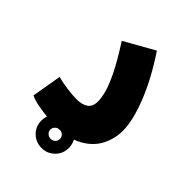

<svg xmlns="http://www.w3.org/2000/svg" viewBox="-196 -637 846 846"><g transform="rotate(45 227.0 -213.5)"><path d="M30 -21 54 -160Q82 -152 117.5 -147.5Q153 -143 175 -143Q210 -143 230 -156.5Q250 -170 250 -204Q250 -224 242 -255.5Q234 -287 209.5 -337.5Q185 -388 135 -466L275 -545Q345 -440 382 -346Q419 -252 419 -190Q419 -139 396 -94.5Q373 -50 322.5 -22Q272 6 189 6Q168 6 138.5 3Q109 0 79.5 -5.5Q50 -11 30 -21ZM219 118Q183 118 158 93.5Q133 69 133 33Q133 -3 158 -27.5Q183 -52 219 -52Q254 -52 279 -27.5Q304 -3 304 33Q304 69 279 93.5Q254 118 219 118ZM219 61Q231 61 239.5 53Q248 45 248 33Q248 20 239.5 12Q231 4 219 4Q207 4 198 12.5Q189 21 189 33Q189 45 198 53Q207 61 219 61Z"/></g></svg>

Font: Noto Sans Arabic ExtCond ExtBd
Style: Regular
Weight: 800
Width: 2
Designer: Monotype Design Team, Nadine Chahine, Nizar Qandah and Khaled Hosny
Foundry: Monotype Imaging Inc.
Version: Version 2.012; ttfautohint (v1.8.4.7-5d5b)